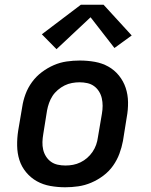

<svg xmlns="http://www.w3.org/2000/svg" viewBox="-20 -784 640 812"><path d="M256 8Q224 8 193 2.5Q162 -3 136 -17.5Q110 -32 90.5 -55.5Q71 -79 62 -107.5Q53 -136 52.5 -168Q52 -200 57 -232L74 -332Q78 -359 88 -386Q98 -413 115.5 -437Q133 -461 157 -479Q181 -497 207.5 -508.5Q234 -520 262 -524Q290 -528 317 -528Q350 -528 381 -522.5Q412 -517 438 -502.5Q464 -488 483 -464.5Q502 -441 511.5 -412.5Q521 -384 521.5 -352Q522 -320 516 -288L500 -188Q495 -161 485 -134Q475 -107 458 -83Q441 -59 417 -41Q393 -23 366 -11.5Q339 0 311 4Q283 8 256 8ZM257 -84Q273 -84 289 -87Q305 -90 320.5 -97.5Q336 -105 349 -116.5Q362 -128 371.5 -142Q381 -156 386.5 -171.5Q392 -187 394 -203L411 -303Q414 -320 414 -336.5Q414 -353 410.5 -368.5Q407 -384 398.5 -397.5Q390 -411 377.5 -420Q365 -429 349 -432.5Q333 -436 316 -436Q301 -436 284.5 -433Q268 -430 253 -422.5Q238 -415 224.5 -403.5Q211 -392 202 -378Q193 -364 187.5 -348.5Q182 -333 179 -317L163 -217Q160 -200 159.5 -183.5Q159 -167 162.5 -151.5Q166 -136 174.5 -122.5Q183 -109 195.5 -100Q208 -91 224 -87.5Q240 -84 257 -84ZM219 -576 157 -639 322 -764H418L537 -634L464 -581L363 -711Z"/></svg>

Font: Iosevka SS04 Semibold Extended
Style: Italic
Weight: 600
Width: 7
Italic angle: -9°
Monospace: yes
Designer: Belleve Invis
Foundry: Belleve Invis
Version: Version 19.0.0; ttfautohint (v1.8.4)